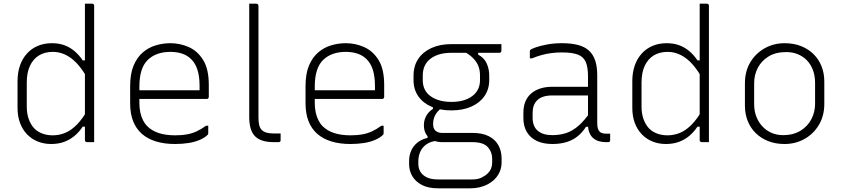

<svg xmlns="http://www.w3.org/2000/svg" viewBox="-20 -770 4570 1040"><path d="M261 -536Q298 -536 327.5 -525.5Q357 -515 382 -494.5Q407 -474 428 -443H455V-344Q412 -420 365.5 -454.5Q319 -489 266 -489Q223 -489 191.5 -470Q160 -451 142.5 -414Q125 -377 125 -323V-193Q125 -154 136 -124Q147 -94 166 -74Q184 -56 209.5 -46.5Q235 -37 266 -37Q301 -37 333.5 -50.5Q366 -64 396.5 -95Q427 -126 455 -176V-84H428Q408 -54 382.5 -33Q357 -12 326 -1Q295 10 257 10Q218 10 184.5 -3.5Q151 -17 126.5 -42.5Q102 -68 88.5 -104Q75 -140 75 -186V-330Q75 -378 88.5 -416Q102 -454 127 -481Q152 -508 186 -522Q220 -536 261 -536ZM479 -750Q483 -750 485 -748.5Q487 -747 488.5 -745Q490 -743 490 -739Q490 -659 490 -575Q490 -491 490 -408Q490 -325 490 -246.5Q490 -168 490 -100Q490 -67 490 -41.5Q490 -16 490 0Q485 0 480 0Q475 0 470.5 0Q466 0 461 0Q456 0 451 0Q448 0 445.5 -1.5Q443 -3 441.5 -5Q440 -7 440 -11Q440 -91 440 -171Q440 -251 440 -330.5Q440 -410 440 -490Q440 -570 440 -650Q440 -674 440 -699Q440 -724 440 -750Q445 -750 450 -750Q455 -750 459.5 -750Q464 -750 469 -750Q474 -750 479 -750Z M903 -536Q955 -536 1002.5 -515Q1050 -494 1080.5 -445Q1111 -396 1111 -310V-245Q1111 -242 1109.5 -239.5Q1108 -237 1106 -235.5Q1104 -234 1100 -234H812Q796 -234 780 -234Q764 -234 748 -234H729L707 -281H1061Q1061 -287 1061 -293.5Q1061 -300 1061 -306Q1061 -356 1049.5 -392Q1038 -428 1015 -450Q995 -470 966.5 -479.5Q938 -489 903 -489Q825 -489 780 -445Q735 -401 735 -301V-212Q735 -185 740 -161.5Q745 -138 754.5 -119Q764 -100 778 -86Q802 -62 839.5 -49.5Q877 -37 929 -37Q965 -37 992.5 -42Q1020 -47 1045 -58.5Q1070 -70 1096 -89H1108Q1108 -77 1108 -66.5Q1108 -56 1108 -48Q1108 -46 1107.5 -44Q1107 -42 1105 -40Q1089 -24 1062.5 -12.5Q1036 -1 1002 4.5Q968 10 928 10Q870 10 824.5 -4Q779 -18 748 -45.5Q717 -73 701 -114Q685 -155 685 -210V-304Q685 -370 703.5 -414.5Q722 -459 753.5 -486Q785 -513 824 -524.5Q863 -536 903 -536Z M1330 -632Q1330 -661 1330 -691Q1330 -721 1330 -750Q1334 -750 1338 -750Q1342 -750 1346 -750Q1350 -750 1353.5 -750Q1357 -750 1361 -750Q1365 -750 1369 -750Q1372 -750 1374.5 -748.5Q1377 -747 1378.5 -744.5Q1380 -742 1380 -739Q1380 -679 1380 -618.5Q1380 -558 1380 -497.5Q1380 -437 1380 -376Q1380 -315 1380 -254.5Q1380 -194 1380 -134Q1380 -109 1384 -92.5Q1388 -76 1398 -66Q1408 -56 1424 -51.5Q1440 -47 1464 -47Q1467 -47 1470 -47Q1473 -47 1476 -47Q1479 -47 1482 -47Q1485 -47 1488 -47H1500Q1500 -38 1500 -29Q1500 -20 1500 -11Q1500 -5 1497 -2.5Q1494 0 1489 0Q1486 0 1483 0Q1480 0 1476.5 0Q1473 0 1470 0Q1467 0 1464 0Q1428 0 1402.5 -8Q1377 -16 1361 -32.5Q1345 -49 1337.5 -75Q1330 -101 1330 -137Q1330 -199 1330 -261Q1330 -323 1330 -384.5Q1330 -446 1330 -508Q1330 -570 1330 -632Z M1853 -536Q1905 -536 1952.5 -515Q2000 -494 2030.5 -445Q2061 -396 2061 -310V-245Q2061 -242 2059.5 -239.5Q2058 -237 2056 -235.5Q2054 -234 2050 -234H1762Q1746 -234 1730 -234Q1714 -234 1698 -234H1679L1657 -281H2011Q2011 -287 2011 -293.5Q2011 -300 2011 -306Q2011 -356 1999.5 -392Q1988 -428 1965 -450Q1945 -470 1916.5 -479.5Q1888 -489 1853 -489Q1775 -489 1730 -445Q1685 -401 1685 -301V-212Q1685 -185 1690 -161.5Q1695 -138 1704.5 -119Q1714 -100 1728 -86Q1752 -62 1789.5 -49.5Q1827 -37 1879 -37Q1915 -37 1942.5 -42Q1970 -47 1995 -58.5Q2020 -70 2046 -89H2058Q2058 -77 2058 -66.5Q2058 -56 2058 -48Q2058 -46 2057.5 -44Q2057 -42 2055 -40Q2039 -24 2012.5 -12.5Q1986 -1 1952 4.5Q1918 10 1878 10Q1820 10 1774.5 -4Q1729 -18 1698 -45.5Q1667 -73 1651 -114Q1635 -155 1635 -210V-304Q1635 -370 1653.5 -414.5Q1672 -459 1703.5 -486Q1735 -513 1774 -524.5Q1813 -536 1853 -536Z M2276 -92Q2276 -111 2282 -127.5Q2288 -144 2299 -157.5Q2310 -171 2325 -180V-199L2370 -183Q2348 -167 2337 -145.5Q2326 -124 2326 -98Q2326 -73 2339.5 -61.5Q2353 -50 2375 -50H2540Q2592 -50 2627 -32.5Q2662 -15 2679.5 16.5Q2697 48 2697 89V110Q2697 139 2685 164.5Q2673 190 2650.5 209Q2628 228 2596.5 239Q2565 250 2526 250H2352Q2300 250 2265.5 232Q2231 214 2213.5 184.5Q2196 155 2196 119V102Q2196 71 2207.5 45.5Q2219 20 2241.5 2Q2264 -16 2296 -23V-48L2353 -8Q2313 -5 2289.5 12Q2266 29 2256 53Q2246 77 2246 102V119Q2246 140 2256.5 159Q2267 178 2290.5 190Q2314 202 2353 202H2539Q2568 202 2588.5 192Q2609 182 2622 169Q2635 156 2640.5 141.5Q2646 127 2646 110V91Q2646 53 2622 26.5Q2598 0 2539 0H2375Q2347 0 2324.5 -10.5Q2302 -21 2289 -41.5Q2276 -62 2276 -92ZM2495 -490H2570V-474Q2603 -457 2616.5 -426Q2630 -395 2630 -362V-336Q2630 -287 2604.5 -250Q2579 -213 2533 -192.5Q2487 -172 2425 -172Q2363 -172 2317 -192Q2271 -212 2245.5 -249Q2220 -286 2220 -335V-361Q2220 -413 2245.5 -451Q2271 -489 2317 -510Q2363 -531 2425 -531Q2493 -531 2561 -531Q2629 -531 2696 -531Q2696 -522 2696 -513Q2696 -504 2696 -495Q2696 -491 2693 -487.5Q2690 -484 2685 -484Q2642 -484 2598.5 -484Q2555 -484 2512 -484Q2469 -484 2425 -484Q2354 -484 2312 -452Q2270 -420 2270 -361V-335Q2270 -312 2277.5 -293Q2285 -274 2300 -259Q2320 -240 2351.5 -229Q2383 -218 2425 -218Q2496 -218 2538 -249.5Q2580 -281 2580 -336V-362Q2580 -388 2572 -410Q2564 -432 2545.5 -452Q2527 -472 2495 -490Z M3215 -361Q3215 -330 3215 -298Q3215 -266 3215 -233.5Q3215 -201 3215 -169Q3215 -137 3215 -106Q3215 -87 3218 -75.5Q3221 -64 3228 -57Q3234 -51 3243 -48.5Q3252 -46 3264 -46Q3266 -46 3268.5 -46Q3271 -46 3273 -46H3285Q3285 -37 3285 -28.5Q3285 -20 3285 -11Q3285 -5 3282 -2.5Q3279 0 3274 0Q3269 0 3267 0Q3265 0 3262 0Q3242 0 3224.5 -5Q3207 -10 3193.5 -21.5Q3180 -33 3172.5 -51.5Q3165 -70 3165 -97Q3165 -135 3165 -178Q3165 -221 3165 -259Q3165 -275 3165 -291.5Q3165 -308 3165 -324Q3165 -340 3165 -356Q3165 -407 3152.5 -435Q3140 -463 3109.5 -474.5Q3079 -486 3024 -486Q2994 -486 2967 -482.5Q2940 -479 2914.5 -472Q2889 -465 2862 -454H2850Q2850 -464 2850 -473Q2850 -482 2850 -492Q2850 -495 2851 -497Q2852 -499 2853 -500Q2858 -505 2882 -513.5Q2906 -522 2943 -529Q2980 -536 3024 -536Q3074 -536 3110.5 -526.5Q3147 -517 3170 -496Q3193 -475 3204 -442Q3215 -409 3215 -361ZM2865 -132Q2865 -86 2892.5 -62Q2920 -38 2972 -38Q3013 -38 3047.5 -49.5Q3082 -61 3115 -90Q3148 -119 3184 -172V-83H3154Q3135 -53 3109 -32Q3083 -11 3049 -0.5Q3015 10 2972 10Q2923 10 2888 -6.5Q2853 -23 2834 -54.5Q2815 -86 2815 -131V-159Q2815 -193 2825.5 -219Q2836 -245 2856.5 -263Q2877 -281 2906 -290.5Q2935 -300 2972 -300Q3006 -300 3038 -300Q3070 -300 3103.5 -300Q3137 -300 3175 -300Q3183 -300 3186.5 -294Q3190 -288 3191 -277.5Q3192 -267 3192 -253Q3150 -253 3116.5 -253Q3083 -253 3049.5 -253Q3016 -253 2972 -253Q2944 -253 2923.5 -246.5Q2903 -240 2889 -226Q2877 -214 2871 -197Q2865 -180 2865 -158Z M3591 -536Q3628 -536 3657.5 -525.5Q3687 -515 3712 -494.5Q3737 -474 3758 -443H3785V-344Q3742 -420 3695.5 -454.5Q3649 -489 3596 -489Q3553 -489 3521.5 -470Q3490 -451 3472.5 -414Q3455 -377 3455 -323V-193Q3455 -154 3466 -124Q3477 -94 3496 -74Q3514 -56 3539.5 -46.5Q3565 -37 3596 -37Q3631 -37 3663.5 -50.5Q3696 -64 3726.5 -95Q3757 -126 3785 -176V-84H3758Q3738 -54 3712.5 -33Q3687 -12 3656 -1Q3625 10 3587 10Q3548 10 3514.5 -3.5Q3481 -17 3456.5 -42.5Q3432 -68 3418.5 -104Q3405 -140 3405 -186V-330Q3405 -378 3418.5 -416Q3432 -454 3457 -481Q3482 -508 3516 -522Q3550 -536 3591 -536ZM3809 -750Q3813 -750 3815 -748.5Q3817 -747 3818.5 -745Q3820 -743 3820 -739Q3820 -659 3820 -575Q3820 -491 3820 -408Q3820 -325 3820 -246.5Q3820 -168 3820 -100Q3820 -67 3820 -41.5Q3820 -16 3820 0Q3815 0 3810 0Q3805 0 3800.5 0Q3796 0 3791 0Q3786 0 3781 0Q3778 0 3775.5 -1.5Q3773 -3 3771.5 -5Q3770 -7 3770 -11Q3770 -91 3770 -171Q3770 -251 3770 -330.5Q3770 -410 3770 -490Q3770 -570 3770 -650Q3770 -674 3770 -699Q3770 -724 3770 -750Q3775 -750 3780 -750Q3785 -750 3789.5 -750Q3794 -750 3799 -750Q3804 -750 3809 -750Z M4230 -536Q4279 -536 4318.5 -520.5Q4358 -505 4386.5 -477Q4415 -449 4430 -411Q4445 -373 4445 -328V-207Q4445 -143 4416 -94Q4387 -45 4338 -17.5Q4289 10 4230 10Q4181 10 4141.5 -5.5Q4102 -21 4073.5 -49Q4045 -77 4030 -115Q4015 -153 4015 -198V-319Q4015 -384 4044 -432.5Q4073 -481 4122 -508.5Q4171 -536 4230 -536ZM4239 -488Q4182 -488 4143.5 -464.5Q4105 -441 4085 -403Q4065 -365 4065 -319V-205Q4065 -168 4077.5 -136.5Q4090 -105 4112 -83Q4132 -62 4160 -50Q4188 -38 4221 -38Q4278 -38 4317 -62.5Q4356 -87 4375.5 -125.5Q4395 -164 4395 -207V-321Q4395 -360 4383 -391.5Q4371 -423 4349 -445Q4329 -465 4301 -476.5Q4273 -488 4239 -488Z"/></svg>

Font: Recursive Sans Linear Light
Style: Regular
Weight: 300
Version: Version 1.085